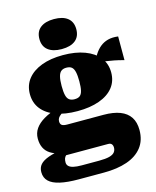

<svg xmlns="http://www.w3.org/2000/svg" viewBox="-151 -891 1007 1236"><g transform="rotate(-15 353.0 -273.0)"><path d="M700 -419Q664 -429 635 -434.5Q606 -440 581.5 -443.5Q557 -447 531 -449L506 -437Q522 -473 539.5 -501Q557 -529 579.5 -547.5Q602 -566 631.5 -574Q661 -582 700 -577ZM325 -180Q241 -180 180.5 -202Q120 -224 87.5 -265.5Q55 -307 55 -365Q55 -423 88 -465Q121 -507 181.5 -530Q242 -553 325 -553Q408 -553 469.5 -530Q531 -507 564 -465Q597 -423 597 -365Q597 -307 564 -265.5Q531 -224 469.5 -202Q408 -180 325 -180ZM325 -259Q348 -259 360.5 -268.5Q373 -278 378.5 -301Q384 -324 384 -363Q384 -402 378.5 -425.5Q373 -449 360.5 -459Q348 -469 325 -469Q304 -469 291 -459Q278 -449 272 -425.5Q266 -402 266 -363Q266 -324 271.5 -301Q277 -278 290.5 -268.5Q304 -259 325 -259ZM216 246Q143 246 94 235Q45 224 20.5 200.5Q-4 177 -4 139Q-4 109 13.5 89Q31 69 70 55Q109 41 174 30L209 55Q190 64 180 73.5Q170 83 166.5 93.5Q163 104 163 119Q163 134 173 144Q183 154 204 159Q225 164 259 164H375Q418 164 443 157.5Q468 151 478.5 138Q489 125 489 107Q489 93 482 84Q475 75 458 75H128L142 53Q107 45 81.5 29Q56 13 43 -13Q30 -39 30 -75Q30 -112 50 -141Q70 -170 108 -192.5Q146 -215 199 -231L255 -211Q232 -200 217.5 -189.5Q203 -179 197 -169Q191 -159 191 -147Q191 -129 201.5 -121.5Q212 -114 238 -114H478Q544 -114 588 -97Q632 -80 654.5 -46Q677 -12 677 40Q677 109 641 155Q605 201 539.5 223.5Q474 246 386 246ZM329 -592Q271 -592 238.5 -617.5Q206 -643 206 -692Q206 -741 238.5 -766.5Q271 -792 329 -792Q388 -792 420 -766.5Q452 -741 452 -692Q452 -643 420 -617.5Q388 -592 329 -592Z"/></g></svg>

Font: Roboto Serif Black
Style: Regular
Weight: 900
Designer: Greg Gazdowicz
Foundry: Commercial Type
Version: Version 1.008